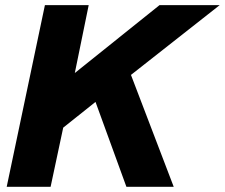

<svg xmlns="http://www.w3.org/2000/svg" viewBox="-20 -723 870 743"><path d="M5.9 0 153.8 -703.1H323.2L269.5 -440.4L597.2 -703.1H830.1L486.8 -433.1L652.3 0H469.2L349.6 -328.6L224.6 -229L175.8 0Z"/></svg>

Font: Schibsted Grotesk ExtraBold
Style: Italic
Weight: 800
Italic angle: -12°
Designer: Bakken & Baeck AS, Henrik Kongsvoll
Foundry: Schibsted ASA
Version: Version 1.100; ttfautohint (v1.8.4.7-5d5b);gftools[0.9.25]